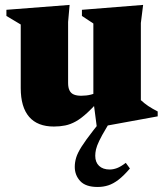

<svg xmlns="http://www.w3.org/2000/svg" viewBox="-20 -490 651 764"><path d="M251 -160Q251 -141 256.8 -129.8Q262.5 -118.5 274 -113.8Q285.5 -109 303.5 -109Q324 -109 341.8 -113.5Q359.5 -118 376 -128L389.5 -107Q355 -67 329.2 -43Q303.5 -19 282 -7Q260.5 5 239.5 9.2Q218.5 13.5 194.5 13.5Q129 13.5 95.8 -25.2Q62.5 -64 62.5 -139.5V-392.5L5.5 -426.5V-451L257 -470.5L251 -402.5ZM365 14 351.5 -89.5V-396.5L306 -426.5V-451L549.5 -470.5L540.5 -398.5V-91.5Q546.5 -86 553.8 -80Q561 -74 569.8 -68.2Q578.5 -62.5 588 -57Q597.5 -51.5 607.5 -46.5V-27L383 14ZM403.5 18.5Q384.5 50 374.8 70.5Q365 91 362 104.5Q359 118 359 130Q359 155.5 374.2 170Q389.5 184.5 416.5 184.5Q430.5 184.5 445.8 178.8Q461 173 480.5 158L497 180.5Q472.5 209 451.8 225Q431 241 411 247.5Q391 254 368.5 254Q321 254 299.2 230.5Q277.5 207 277.5 174Q277.5 156 283 137.5Q288.5 119 304.8 93.2Q321 67.5 352 28L397 -29H431.5Z"/></svg>

Font: Newsreader 36pt ExtraBold
Style: Regular
Weight: 800
Designer: Hugues Gentile
Foundry: Production Type
Version: Version 1.003